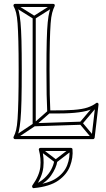

<svg xmlns="http://www.w3.org/2000/svg" viewBox="-20 -708 544 988"><path d="M160 -59 152 -73 53 -7 61 7ZM236 -126 226 -138 151 -72 161 -60ZM61 -687 53 -673 152 -611Q154 -610 156.5 -610Q159 -610 160 -611L258 -673L250 -687L152 -625Q150 -624 156 -624Q162 -624 160 -625ZM453 5 465 -5 403 -79Q402 -81 402 -74Q402 -67 403 -69L485 -166L473 -176L391 -79Q389 -77 389 -74Q389 -71 391 -69ZM164 -618H148V-66Q148 -62 150.5 -60Q153 -58 156 -58L397 -66V-82L156 -74Q152 -74 158 -68Q164 -62 164 -66ZM57 8H459Q462 8 464 6Q466 4 467 1L487 -170Q488 -175 483.5 -178Q479 -181 474 -177Q457 -164 431 -155Q405 -146 358 -142.5Q311 -139 231 -140L239 -132Q237 -169 236 -222Q235 -275 235 -349Q235 -438 236.5 -495Q238 -552 240.5 -587Q243 -622 248.5 -642Q254 -662 261 -676Q263 -681 261 -684.5Q259 -688 254 -688H57Q53 -688 50.5 -684.5Q48 -681 50 -676Q58 -662 63 -642Q68 -622 70.5 -587Q73 -552 74.5 -495Q76 -438 76 -349Q76 -255 74.5 -194.5Q73 -134 70.5 -97Q68 -60 63 -39.5Q58 -19 50 -4Q48 0 50.5 4Q53 8 57 8ZM57 -8 64 4Q72 -11 77 -32.5Q82 -54 85.5 -91.5Q89 -129 90.5 -191Q92 -253 92 -349Q92 -440 90.5 -498.5Q89 -557 85.5 -592.5Q82 -628 77 -648.5Q72 -669 64 -684L57 -672H254L247 -684Q240 -669 234.5 -648.5Q229 -628 225.5 -592.5Q222 -557 220.5 -498.5Q219 -440 219 -349Q219 -275 220 -222Q221 -169 223 -132Q223 -128 225.5 -126Q228 -124 231 -124Q315 -123 363.5 -127.5Q412 -132 439 -141.5Q466 -151 484 -165L471 -172L451 -1L459 -8ZM150 245 156 259Q215 235 242.5 195.5Q270 156 275 122L259 120Q256 140 244 163.5Q232 187 209 208.5Q186 230 150 245ZM193 55 183 67 262 127Q264 129 267 129Q270 129 272 127L350 67L340 55L262 115Q260 116 267 116Q274 116 272 115ZM188 69H345L337 62Q341 102 326 141.5Q311 181 270 209Q229 237 152 244L160 257Q198 201 203 153.5Q208 106 196 59ZM188 53Q184 53 181.5 56Q179 59 180 63Q192 107 187.5 151Q183 195 146 247Q144 251 146.5 256Q149 261 154 260Q236 252 280 221Q324 190 340.5 146.5Q357 103 353 60Q353 57 350.5 55Q348 53 345 53Z"/></svg>

Font: Tilt Prism
Style: Regular
Weight: 400
Version: Version 1.000